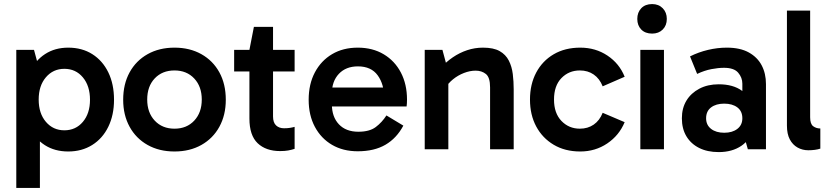

<svg xmlns="http://www.w3.org/2000/svg" viewBox="-20 -733 4080 943"><path d="M315 11Q249 11 200.5 -20Q152 -51 125 -108Q98 -165 98 -243Q98 -321 125.5 -378.5Q153 -436 201.5 -467.5Q250 -499 315 -499Q383 -499 433.5 -467Q484 -435 512 -377.5Q540 -320 540 -243Q540 -168 512 -110.5Q484 -53 433 -21Q382 11 315 11ZM60 190V-488H147L176 -381H166V-120H176V190ZM296 -93Q352 -93 387 -134.5Q422 -176 422 -243Q422 -311 387 -353Q352 -395 296 -395Q241 -395 205.5 -353.5Q170 -312 170 -244Q170 -176 205.5 -134.5Q241 -93 296 -93Z M837 11Q762 11 705 -21Q648 -53 616.5 -110.5Q585 -168 585 -243Q585 -320 616.5 -377.5Q648 -435 705 -467Q762 -499 837 -499Q912 -499 969 -467Q1026 -435 1057.5 -377.5Q1089 -320 1089 -243Q1089 -168 1057.5 -110.5Q1026 -53 969 -21Q912 11 837 11ZM837 -101Q897 -101 934 -140.5Q971 -180 971 -244Q971 -308 934 -347.5Q897 -387 837 -387Q777 -387 740 -348Q703 -309 703 -244Q703 -180 740 -140.5Q777 -101 837 -101Z M1356 9Q1286 9 1245.5 -29.5Q1205 -68 1205 -151V-482V-488L1227 -601H1321V-161Q1321 -131 1336 -117Q1351 -103 1375 -103Q1391 -103 1404 -105Q1417 -107 1427 -110V-2Q1412 3 1395.5 6Q1379 9 1356 9ZM1130 -382V-488H1427V-382Z M1737 10Q1665 10 1611 -21.5Q1557 -53 1526.5 -110Q1496 -167 1496 -243Q1496 -320 1526.5 -377.5Q1557 -435 1611 -467Q1665 -499 1737 -499Q1810 -499 1864.5 -466.5Q1919 -434 1949 -376.5Q1979 -319 1979 -244Q1979 -235 1978.5 -226Q1978 -217 1977 -210H1598V-303H1891L1867 -250Q1867 -319 1835 -363Q1803 -407 1738 -407Q1679 -407 1644.5 -370.5Q1610 -334 1610 -274V-221Q1610 -159 1644.5 -122.5Q1679 -86 1740 -86Q1795 -86 1825.5 -109Q1856 -132 1878 -166L1961 -116Q1928 -54 1873 -22Q1818 10 1737 10Z M2352 -499Q2404 -499 2434 -482Q2464 -465 2479 -435.5Q2494 -406 2498.5 -369.5Q2503 -333 2503 -294V0H2387V-304Q2387 -353 2366.5 -369.5Q2346 -386 2316 -386Q2288 -386 2258.5 -374.5Q2229 -363 2205 -343.5Q2181 -324 2166 -299L2157 -362H2182V0H2066V-488H2153L2177 -399L2143 -398Q2171 -429 2204 -451.5Q2237 -474 2274.5 -486.5Q2312 -499 2352 -499Z M2830 11Q2755 11 2699.5 -22Q2644 -55 2613.5 -112Q2583 -169 2583 -244Q2583 -319 2613.5 -376.5Q2644 -434 2699.5 -466.5Q2755 -499 2830 -499Q2905 -499 2963.5 -460Q3022 -421 3048 -356L2940 -309Q2925 -347 2896 -367Q2867 -387 2828 -387Q2774 -387 2737.5 -349.5Q2701 -312 2701 -244Q2701 -177 2737.5 -139Q2774 -101 2828 -101Q2867 -101 2896 -121Q2925 -141 2940 -179L3048 -133Q3021 -68 2962.5 -28.5Q2904 11 2830 11Z M3241 0H3125V-488H3241ZM3110 -640Q3110 -672 3129.5 -692.5Q3149 -713 3183 -713Q3215 -713 3235 -692.5Q3255 -672 3255 -640Q3255 -608 3235 -588Q3215 -568 3183 -568Q3149 -568 3129.5 -588Q3110 -608 3110 -640Z M3510 14Q3454 14 3413.5 -6.5Q3373 -27 3351 -64Q3329 -101 3329 -152Q3329 -202 3351.5 -239Q3374 -276 3415 -297.5Q3456 -319 3510 -319Q3581 -319 3624.5 -287Q3668 -255 3684 -197L3626 -201V-322Q3626 -352 3605.5 -376Q3585 -400 3536 -400Q3508 -400 3474 -393.5Q3440 -387 3404 -370L3369 -456Q3411 -477 3457.5 -488Q3504 -499 3550 -499Q3615 -499 3657.5 -475.5Q3700 -452 3721 -412Q3742 -372 3742 -320V0H3653L3627 -91L3684 -108Q3667 -48 3621.5 -17Q3576 14 3510 14ZM3537 -81Q3577 -81 3601.5 -100Q3626 -119 3626 -152Q3626 -187 3601.5 -205.5Q3577 -224 3537 -224Q3497 -224 3472.5 -205.5Q3448 -187 3448 -152Q3448 -119 3472.5 -100Q3497 -81 3537 -81Z M3950 5Q3921 5 3897 -8.5Q3873 -22 3859 -48.5Q3845 -75 3845 -116V-681H3959V-157Q3959 -124 3974 -113Q3989 -102 4009 -102V-3Q3997 1 3981.5 3Q3966 5 3950 5Z"/></svg>

Font: Gabarito Medium
Style: Regular
Weight: 500
Designer: Leandro Assis / Alvaro Franca / Felipe Casaprima
Foundry: Naipe Foundry
Version: Version 1.000